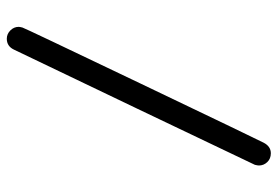

<svg xmlns="http://www.w3.org/2000/svg" viewBox="-146 -588 817 565"><g transform="rotate(-90 262.5 -305.5)"><path d="M94 83Q78 83 68 72.5Q58 62 58 48Q58 44 60 36Q62 31 227 -314Q392 -659 399 -673Q409 -694 431 -694Q445 -694 455.5 -683.5Q466 -673 466 -659Q466 -656 464 -648Q463 -643 298 -298Q133 47 125 62Q114 83 94 83Z"/></g></svg>

Font: MathJax_Typewriter
Style: Regular
Weight: 400
Version: Version 1.1